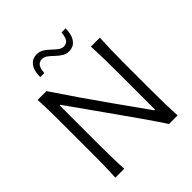

<svg xmlns="http://www.w3.org/2000/svg" viewBox="-254 -1133 1299 1299"><g transform="rotate(-45 395.0 -483.5)"><path d="M97.2 0Q100.6 -62.5 101.6 -120.1Q102.5 -177.7 102.5 -246.6V-495.6Q102.5 -564.9 101.6 -622.8Q100.6 -680.7 97.2 -743.7H181.6Q247.1 -645.5 310.1 -554.4Q373 -463.4 436 -374.5L606 -135.7H612.8V-495.6Q612.8 -564.9 611.6 -622.8Q610.4 -680.7 607.4 -743.7H692.9Q689.5 -680.7 688.2 -622.8Q687 -564.9 687 -495.6V-246.6Q687 -177.7 688.2 -120.1Q689.5 -62.5 692.9 0H610.8Q556.2 -83 493.4 -172.4Q430.7 -261.7 353.5 -370.6L183.1 -611.3H176.8V-246.6Q176.8 -177.7 178 -120.1Q179.2 -62.5 182.6 0ZM481.9 -825.2Q453.6 -825.2 431.6 -839.1Q409.7 -853 390.9 -871.3Q372.1 -889.6 353.3 -904.1Q334.5 -918.5 312.5 -918.9Q286.1 -917.5 273.4 -899.2Q260.7 -880.9 257.8 -840.3H218.8Q218.8 -901.4 243.4 -934.1Q268.1 -966.8 310.5 -966.8Q338.9 -966.8 360.8 -952.9Q382.8 -939 401.6 -920.7Q420.4 -902.3 439 -888.2Q457.5 -874 479.5 -873Q506.8 -875 518.8 -893.3Q530.8 -911.6 534.2 -952.1H573.2Q573.2 -891.6 548.6 -858.4Q523.9 -825.2 481.9 -825.2Z"/></g></svg>

Font: Pinar Regular
Style: Regular
Weight: 400
Designer: Amin Abedi
Version: Version 3.000